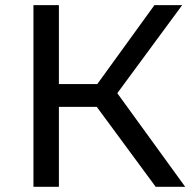

<svg xmlns="http://www.w3.org/2000/svg" viewBox="-20 -720 751 740"><path d="M108.9 0V-700.2H207V-396H355L575.2 -700.2H682.1L432.1 -360.8L693.8 0H580.1L353 -308.1H207V0Z"/></svg>

Font: Montserrat Medium
Style: Regular
Weight: 500
Designer: Julieta Ulanovsky
Foundry: Julieta Ulanovsky
Version: Version 7.200